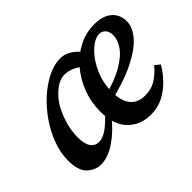

<svg xmlns="http://www.w3.org/2000/svg" viewBox="-95 -651 859 859"><g transform="rotate(-45 334.5 -221.0)"><path d="M135 12Q99 12 70.5 -14.5Q42 -41 42 -105Q42 -154 60.5 -203.5Q79 -253 110 -298Q141 -343 180 -378Q219 -413 260.5 -433.5Q302 -454 340 -454Q370 -454 396.5 -436Q423 -418 441 -391L389 -351Q371 -369 348 -379Q325 -389 303 -389Q263 -389 222 -347Q200 -326 183 -293Q166 -260 156 -222.5Q146 -185 146 -148Q146 -106 160.5 -86Q175 -66 199 -66Q224 -66 252 -86Q280 -106 317 -147L321 -110Q279 -56 229 -22Q179 12 135 12ZM450 12Q384 12 341.5 -31Q299 -74 299 -159Q299 -217 319 -270Q339 -323 374.5 -364.5Q410 -406 456.5 -430Q503 -454 557 -454Q610 -454 639.5 -428.5Q669 -403 669 -360Q669 -324 638 -286.5Q607 -249 539 -214.5Q471 -180 360 -154L357 -189Q442 -211 491.5 -240Q541 -269 561.5 -300Q582 -331 582 -358Q582 -383 570 -395.5Q558 -408 541 -408Q520 -408 495 -390Q470 -372 448 -341Q426 -310 412 -270Q398 -230 398 -186Q398 -124 423 -95.5Q448 -67 491 -67Q534 -67 565 -88Q596 -109 616 -135L640 -116Q621 -83 592.5 -53.5Q564 -24 528.5 -6Q493 12 450 12Z"/></g></svg>

Font: Lisu Bosa ExtraBold
Style: Italic
Weight: 800
Italic angle: -19°
Designer: David Morse, Annie Olsen, Victor Gaultney, Frank Grießhammer (Latin)
Foundry: SIL International
Version: Version 2.000